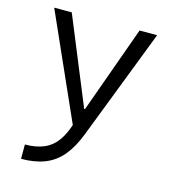

<svg xmlns="http://www.w3.org/2000/svg" viewBox="-110 -610 820 919"><g transform="rotate(15 300.0 -150.0)"><path d="M79 149Q135 149 174.5 131.5Q214 114 240 76.5Q266 39 283 -22L285 19L45 -520H132L309 -89H313L468 -520H555L343 29Q317 96 281.5 138.5Q246 181 196 200.5Q146 220 79 220Z"/></g></svg>

Font: M PLUS Code Latin Expanded
Style: Regular
Weight: 400
Width: 7
Designer: Coji Morishita
Foundry: UNDERFOREST DESIGN
Version: Version 1.002; ttfautohint (v1.8.3)